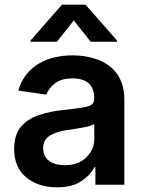

<svg xmlns="http://www.w3.org/2000/svg" viewBox="-20 -789 615 820"><path d="M40.5 -153.1Q40.5 -214.5 70.3 -248.6Q99.8 -282.3 147.4 -297.9Q171.2 -305.8 196 -310.9Q220.9 -316.1 247.5 -318.9Q284.1 -322.8 309.7 -326.3Q335.2 -329.9 351.2 -333.5Q382.5 -340.2 382.5 -367.9V-370Q382.5 -410.9 359.4 -432.5Q336.3 -454.2 290.1 -454.2Q242.5 -454.2 215.6 -433.6Q187.9 -413 178.3 -384.9L58.2 -402Q69.6 -442.1 92.3 -470.7Q115.1 -499.3 145.8 -517.4Q176.5 -535.5 213.2 -544Q250 -552.6 289.4 -552.6Q315.3 -552.6 341.8 -548.7Q368.3 -544.7 392.9 -536Q417.6 -527.3 439.1 -513Q460.6 -498.6 476.6 -477.8Q492.5 -457 501.8 -429Q511 -400.9 511 -365.1V0H387.4V-74.9H383.2Q374.3 -57.5 360.3 -42.8Q346.2 -28.1 326.7 -14.9Q288 11 223 11Q144.2 11 92.7 -30.9Q40.5 -73.2 40.5 -153.1ZM110.4 -610.8V-615.8L244.7 -769.2H345.2L479.8 -615.8V-610.8H367.2L295.1 -701.7L223 -610.8ZM256.4 -83.5Q315.3 -83.5 348.7 -116.8Q382.8 -150.9 382.8 -195.7V-259.9Q375 -253.2 353 -248.2Q342 -245.7 330.1 -243.6Q318.2 -241.5 306.5 -239.5Q294.7 -237.6 284.1 -236Q273.4 -234.4 264.9 -233.3Q243.3 -230.1 225.7 -224.4Q208.1 -218.8 193.2 -209.9Q164.4 -192.5 164.4 -155.2Q164.4 -137.8 171.2 -124.3Q177.9 -110.8 190.2 -101.7Q202.4 -92.7 219.3 -88.1Q236.2 -83.5 256.4 -83.5Z"/></svg>

Font: Inter P Semi Bold
Style: Regular
Weight: 600
Designer: Rasmus Andersson
Foundry: rsms
Version: Version 3.018;git-588b23468